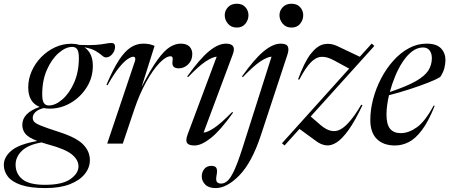

<svg xmlns="http://www.w3.org/2000/svg" viewBox="-90 -750 2347 1003"><path d="M147.5 232.5Q68 232.5 20.2 216.2Q-27.5 200 -48.8 172.5Q-70 145 -70 111.5Q-70 70.5 -30.5 37Q9 3.5 105 -13.5Q58 -31.5 42.2 -51.5Q26.5 -71.5 26.5 -97.5Q26.5 -160 117 -191.5Q57.5 -215.5 57.5 -293Q57.5 -337.5 75.5 -378.2Q93.5 -419 125.2 -451.5Q157 -484 197.5 -502.8Q238 -521.5 283 -521.5Q305.5 -521.5 324.5 -515.5Q377.5 -513 409.8 -515.5Q442 -518 460.8 -521.8Q479.5 -525.5 492.5 -525.5Q511 -525.5 511 -506Q511 -484 496.2 -467Q481.5 -450 464 -450Q454 -450 442.8 -460.2Q431.5 -470.5 410.5 -483.2Q389.5 -496 351 -503Q395 -473 395 -406Q395 -344.5 363 -293.8Q331 -243 279.8 -212.8Q228.5 -182.5 169.5 -182.5Q153 -182.5 138.5 -185.5Q108.5 -178 94.8 -164.2Q81 -150.5 81 -134Q81 -123 88.5 -114Q96 -105 124 -93.5Q152 -82 214 -62Q307.5 -32.5 343.5 3.8Q379.5 40 379.5 86.5Q379.5 126 352.8 159.2Q326 192.5 274.5 212.5Q223 232.5 147.5 232.5ZM165 -199Q199.5 -199 236 -230.8Q272.5 -262.5 297.2 -318.5Q322 -374.5 322 -447Q322 -479 313.5 -492Q305 -505 287.5 -505Q253 -505 216.5 -473.2Q180 -441.5 155.2 -385.8Q130.5 -330 130.5 -257Q130.5 -225 139.2 -212Q148 -199 165 -199ZM-8.5 110Q-8.5 157.5 27 186.5Q62.5 215.5 145 215.5Q235 215.5 277.5 185.8Q320 156 320 119Q320 85 285.5 56.8Q251 28.5 163 5Q143 -0.5 126.5 -6Q56.5 6.5 24 38.2Q-8.5 70 -8.5 110Z M615 -431Q618 -439.5 616.2 -446.5Q614.5 -453.5 606 -453.5Q595.5 -453.5 576.8 -441.2Q558 -429 531.8 -396.8Q505.5 -364.5 471.5 -304.5L466 -307Q500.5 -388.5 531.2 -435.5Q562 -482.5 592.8 -502.2Q623.5 -522 658 -522Q676.5 -522 689.8 -519.2Q703 -516.5 717.5 -510.5L649.5 -295Q697 -388.5 732.8 -437.5Q768.5 -486.5 797.2 -504.2Q826 -522 853.5 -522Q885 -522 899.8 -506.8Q914.5 -491.5 914.5 -468Q914.5 -434.5 893 -413.8Q871.5 -393 844 -393Q806.5 -393 811 -427.5Q813.5 -445 810.8 -450.5Q808 -456 801 -456Q776.5 -456 742.5 -420.2Q708.5 -384.5 674 -322.5Q639.5 -260.5 613 -182.5L551.5 0H470Z M1084 -670.5Q1084 -694.5 1101 -712.5Q1118 -730.5 1147 -730.5Q1176 -730.5 1192 -712.5Q1208 -694.5 1208 -670.5Q1208 -646 1192 -626Q1176 -606 1147 -606Q1118 -606 1101 -626Q1084 -646 1084 -670.5ZM889.5 -46 1042 -454Q1020.5 -452.5 984.8 -429.2Q949 -406 892.5 -347L888 -350.5Q952.5 -441.5 1001.2 -481.8Q1050 -522 1090 -522Q1147.5 -522 1126 -466L973.5 -57.5Q992.5 -58 1027.8 -81Q1063 -104 1123 -165L1127.5 -161.5Q1063 -70.5 1013 -30.2Q963 10 926 10Q896.5 10 887.5 -2.8Q878.5 -15.5 889.5 -46Z M1370 -670.5Q1370 -694.5 1387 -712.5Q1404 -730.5 1433 -730.5Q1462 -730.5 1478 -712.5Q1494 -694.5 1494 -670.5Q1494 -646 1478 -626Q1462 -606 1433 -606Q1404 -606 1387 -626Q1370 -646 1370 -670.5ZM1272.5 -42.5Q1225.5 99.5 1160.5 166Q1095.5 232.5 1036.5 232.5Q1000.5 232.5 982.2 214.2Q964 196 964 171Q964 149 977.2 132.8Q990.5 116.5 1014 116.5Q1034.5 116.5 1040.5 127.8Q1046.5 139 1041.5 165Q1036.5 191 1043 200Q1049.5 209 1065.5 209Q1082 209 1098 195.2Q1114 181.5 1132.8 141.8Q1151.5 102 1176.5 24L1328.5 -454Q1307 -453 1271.2 -429.8Q1235.5 -406.5 1178.5 -347L1174 -350.5Q1238.5 -441.5 1287.2 -481.8Q1336 -522 1376 -522Q1406.5 -522 1413.5 -507.2Q1420.5 -492.5 1412 -466Z M1383 -1.5 1734 -391.5 1655 -434.5Q1617.5 -455 1588.2 -453Q1559 -451 1532 -422.5Q1505 -394 1473.5 -334L1467 -335.5Q1500 -426.5 1533.8 -469.2Q1567.5 -512 1602.2 -519Q1637 -526 1671.5 -509.5L1789.5 -453.5L1852 -522.5L1865.5 -510L1533 -141.5L1585 -96.5Q1642 -47.5 1690 -74.8Q1738 -102 1797 -203L1803.5 -200.5Q1764.5 -118 1731 -71.2Q1697.5 -24.5 1668.5 -6Q1639.5 12.5 1613.2 9.2Q1587 6 1562 -12.5L1474.5 -76.5L1396.5 10Z M2181 -197.5Q2148.5 -116 2114.5 -70.8Q2080.5 -25.5 2045.5 -7.8Q2010.5 10 1974 10Q1912.5 10 1878.5 -24Q1844.5 -58 1844.5 -123Q1844.5 -176.5 1859.2 -232.5Q1874 -288.5 1901 -340.2Q1928 -392 1964.8 -433Q2001.5 -474 2045.5 -498Q2089.5 -522 2138.5 -522Q2190.5 -522 2213.8 -497.2Q2237 -472.5 2237 -436.5Q2237 -415 2230.8 -392.2Q2224.5 -369.5 2209.5 -347.5Q2191 -336 2149 -319.2Q2107 -302.5 2052.5 -284.8Q1998 -267 1942 -252.5Q1929 -195.5 1929 -152.5Q1929 -99.5 1948 -77Q1967 -54.5 2003.5 -54.5Q2045 -54.5 2088 -85.2Q2131 -116 2175.5 -198.5ZM2120 -502Q2090 -502 2063.2 -481.8Q2036.5 -461.5 2014 -427.5Q1991.5 -393.5 1974.5 -352.2Q1957.5 -311 1946.5 -269.5Q2034 -298.5 2081.8 -325.8Q2129.5 -353 2147.8 -382.2Q2166 -411.5 2166 -446Q2166 -471.5 2154 -486.8Q2142 -502 2120 -502Z"/></svg>

Font: Newsreader 72pt
Style: Italic
Weight: 400
Italic angle: -17°
Designer: Hugues Gentile
Foundry: Production Type
Version: Version 1.003; ttfautohint (v1.8.3)